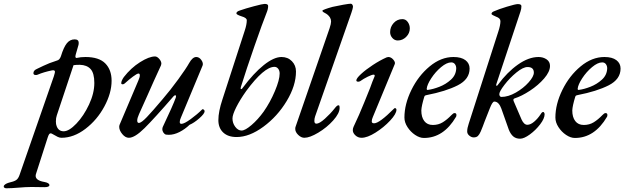

<svg xmlns="http://www.w3.org/2000/svg" viewBox="-139 -728 3362 1034"><path d="M-119 276Q-118 269 -110 264Q-102 259 -92 256Q-65 250 -53 242.5Q-41 235 -34 215L151 -317Q157 -337 157 -341Q157 -352 141 -349Q97 -340 64 -326Q60 -324 54 -324Q41 -324 41 -334Q41 -349 60 -357Q65 -359 94.5 -373.5Q124 -388 168 -402Q182 -405 189 -425Q204 -474 221 -495Q238 -516 263 -516Q285 -516 285 -497Q285 -491 284 -487L269 -435Q267 -427 267 -425Q267 -420 269 -417.5Q271 -415 274 -416Q295 -421 321 -421Q394 -421 428 -386.5Q462 -352 462 -293Q462 -227 423 -154.5Q384 -82 321 -34Q258 14 192 14Q182 14 171.5 9Q161 4 146 -5Q138 -10 134 -10Q129 -10 125.5 -5Q122 0 118 12L56 205Q53 213 53 219Q53 244 100 252Q127 257 127 269Q127 280 100 280L30 279Q12 279 -3.5 280Q-19 281 -31 282Q-79 286 -105 286Q-110 286 -114.5 283.5Q-119 281 -119 276ZM369 -281Q369 -334 349 -356Q329 -378 291 -379Q270 -379 257 -377L167 -107Q162 -93 162 -74Q162 -58 166 -49Q176 -21 204 -21Q233 -21 272.5 -62.5Q312 -104 340.5 -165Q369 -226 369 -281Z M503 -45Q503 -50 505 -56L606 -294Q614 -312 614 -322Q614 -332 607 -332Q599 -332 577 -315.5Q555 -299 533 -279Q528 -274 522 -274Q514 -274 514 -280Q514 -293 528 -313Q566 -362 615 -393Q664 -424 696 -424Q707 -424 718.5 -411Q730 -398 730 -385Q730 -382 728 -376Q686 -285 655 -214L610 -114Q600 -92 600 -79Q600 -66 609 -66Q622 -66 652 -97.5Q682 -129 736 -193Q779 -243 821.5 -301.5Q864 -360 880 -389Q898 -421 918 -421Q934 -421 945.5 -404.5Q957 -388 952 -375L835 -94Q829 -81 829 -71Q829 -61 838 -61Q853 -61 888 -86.5Q923 -112 949 -138Q951 -140 952 -140Q956 -140 959.5 -136.5Q963 -133 963 -129Q963 -116 934.5 -91Q906 -66 882 -56Q857 -32 827.5 -17Q798 -2 770 -2Q760 -2 755 -3Q747 -5 741 -14Q735 -23 735 -33Q735 -37 737 -43Q793 -161 808 -203Q809 -206 809 -210Q809 -215 805 -215Q801 -215 796 -210Q692 -90 639.5 -38Q587 14 555 14Q536 14 519.5 -6Q503 -26 503 -45Z M1037 -81Q1037 -127 1059 -193L1179 -563Q1190 -596 1190 -619Q1190 -632 1162 -640Q1134 -649 1134 -656Q1134 -666 1154 -672Q1182 -682 1229 -694.5Q1276 -707 1286 -707Q1305 -707 1305 -696Q1305 -679 1297 -660Q1275 -605 1231.5 -480Q1188 -355 1158 -259Q1157 -256 1157 -252Q1157 -248 1160 -248Q1164 -248 1168 -255Q1227 -334 1281.5 -377.5Q1336 -421 1377 -421Q1411 -421 1433 -398.5Q1455 -376 1455 -343Q1455 -267 1405 -184Q1355 -101 1279.5 -45.5Q1204 10 1135 10Q1089 10 1063 -14.5Q1037 -39 1037 -81ZM1281 -127Q1316 -177 1341.5 -237.5Q1367 -298 1367 -332Q1367 -348 1359 -358Q1351 -368 1339 -368Q1283 -368 1187 -238Q1153 -190 1133 -150Q1113 -110 1113 -90Q1113 -65 1128 -45Q1143 -25 1162 -25Q1181 -25 1215.5 -54.5Q1250 -84 1281 -127Z M1451 -34Q1451 -43 1454 -49L1636 -576Q1644 -600 1644 -612Q1644 -624 1638 -634Q1628 -650 1609 -659Q1593 -667 1599 -673Q1612 -679 1629.5 -684.5Q1647 -690 1652 -691Q1678 -697 1709.5 -702.5Q1741 -708 1750 -708Q1755 -708 1758.5 -703Q1762 -698 1762 -691Q1761 -681 1753 -658L1558 -101Q1554 -89 1554 -77Q1554 -62 1565 -62Q1581 -62 1610.5 -88.5Q1640 -115 1663 -144Q1676 -161 1683 -161Q1688 -161 1689 -157.5Q1690 -154 1690 -147Q1690 -118 1655.5 -79.5Q1621 -41 1575 -13.5Q1529 14 1500 14Q1483 14 1467 -1.5Q1451 -17 1451 -34Z M1761 -27Q1761 -36 1765 -45Q1796 -110 1822.5 -176Q1849 -242 1854 -254Q1867 -291 1878 -316L1879 -320Q1879 -326 1873 -326Q1864 -326 1841.5 -315Q1819 -304 1801 -291Q1795 -288 1791 -288Q1780 -288 1780 -295Q1780 -306 1805.5 -329.5Q1831 -353 1869 -378Q1907 -403 1943 -419Q1949 -421 1952 -421Q1967 -421 1979 -407Q1991 -393 1987 -383L1869 -98Q1863 -85 1863 -74Q1863 -64 1876 -64Q1904 -64 1983 -143Q1986 -146 1987 -146Q1991 -146 1993.5 -143.5Q1996 -141 1996 -137Q1996 -115 1962 -78.5Q1928 -42 1883.5 -14Q1839 14 1808 14Q1789 14 1775 1Q1761 -12 1761 -27ZM1962 -555Q1962 -583 1981 -604Q2000 -625 2028 -625Q2046 -625 2057 -609.5Q2068 -594 2068 -575Q2068 -549 2048.5 -529.5Q2029 -510 2003 -510Q1986 -510 1974 -523.5Q1962 -537 1962 -555Z M2039 -95Q2039 -167 2076.5 -243.5Q2114 -320 2175 -370.5Q2236 -421 2303 -421Q2345 -421 2367.5 -404Q2390 -387 2390 -359Q2390 -301 2326 -268.5Q2262 -236 2159 -216Q2153 -215 2150.5 -213.5Q2148 -212 2146 -207Q2131 -158 2130 -133Q2130 -97 2146 -76Q2162 -55 2192 -55Q2222 -55 2245.5 -69.5Q2269 -84 2292 -108Q2302 -119 2309 -119Q2319 -119 2319 -109Q2319 -102 2317 -99Q2250 15 2144 15Q2121 15 2096.5 -1.5Q2072 -18 2055.5 -43.5Q2039 -69 2039 -95ZM2318 -360Q2318 -373 2311 -382.5Q2304 -392 2291 -392Q2267 -392 2236.5 -366.5Q2206 -341 2183.5 -306.5Q2161 -272 2159 -250Q2159 -242 2166 -244Q2192 -247 2227 -260.5Q2262 -274 2289.5 -299Q2317 -324 2318 -360Z M2601 -30 2561 -143Q2555 -160 2545.5 -170.5Q2536 -181 2523 -181Q2513 -181 2499 -145L2471 -74Q2461 -46 2450 -20Q2443 -4 2435 4Q2427 12 2412 12Q2400 12 2388.5 2.5Q2377 -7 2377 -20Q2377 -38 2385 -61L2544 -556Q2556 -592 2556 -614Q2556 -630 2533 -638Q2524 -642 2516 -646Q2508 -650 2508 -653Q2508 -662 2521 -667Q2545 -678 2591 -692Q2637 -706 2650 -706Q2669 -706 2669 -695Q2669 -680 2664 -666L2534 -275L2533 -269Q2533 -266 2535 -266Q2540 -266 2543 -272Q2592 -339 2650 -380Q2708 -421 2761 -421Q2786 -421 2804.5 -408.5Q2823 -396 2823 -373Q2823 -342 2791.5 -305.5Q2760 -269 2715 -239.5Q2670 -210 2632 -198Q2623 -195 2627 -184L2670 -84Q2683 -56 2701 -56Q2718 -56 2737.5 -72.5Q2757 -89 2772 -112Q2777 -120 2780 -122.5Q2783 -125 2787 -125Q2789 -125 2791.5 -121Q2794 -117 2794 -113Q2794 -90 2770 -58.5Q2746 -27 2714.5 -4Q2683 19 2662 19Q2640 19 2625.5 7Q2611 -5 2601 -30ZM2736 -337Q2736 -367 2702 -367Q2678 -367 2642 -337.5Q2606 -308 2578 -271.5Q2550 -235 2550 -221Q2550 -215 2553 -210.5Q2556 -206 2561 -206Q2598 -206 2639 -229.5Q2680 -253 2708 -284.5Q2736 -316 2736 -337Z M2852 -95Q2852 -167 2889.5 -243.5Q2927 -320 2988 -370.5Q3049 -421 3116 -421Q3158 -421 3180.5 -404Q3203 -387 3203 -359Q3203 -301 3139 -268.5Q3075 -236 2972 -216Q2966 -215 2963.5 -213.5Q2961 -212 2959 -207Q2944 -158 2943 -133Q2943 -97 2959 -76Q2975 -55 3005 -55Q3035 -55 3058.5 -69.5Q3082 -84 3105 -108Q3115 -119 3122 -119Q3132 -119 3132 -109Q3132 -102 3130 -99Q3063 15 2957 15Q2934 15 2909.5 -1.5Q2885 -18 2868.5 -43.5Q2852 -69 2852 -95ZM3131 -360Q3131 -373 3124 -382.5Q3117 -392 3104 -392Q3080 -392 3049.5 -366.5Q3019 -341 2996.5 -306.5Q2974 -272 2972 -250Q2972 -242 2979 -244Q3005 -247 3040 -260.5Q3075 -274 3102.5 -299Q3130 -324 3131 -360Z"/></svg>

Font: EB Garamond Medium
Style: Italic
Weight: 500
Italic angle: -17.2°
Designer: Georg Duffner and Octavio Pardo
Foundry: Georg Duffner
Version: Version 1.000